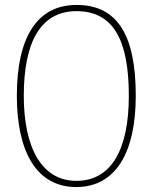

<svg xmlns="http://www.w3.org/2000/svg" viewBox="-20 -745 617 775"><path d="M288 10C446 10 528 -128 528 -358C528 -604 454 -725 289 -725C130 -725 48 -595 48 -359C48 -133 127 10 288 10ZM288 -15C148 -15 76 -150 76 -358C76 -574 143 -700 289 -700C443 -700 500 -574 500 -358C500 -146 432 -15 288 -15Z"/></svg>

Font: Noto Serif Myanmar Condensed Thin
Style: Regular
Weight: 100
Width: 3
Designer: Ben Mitchell and the Monotype Design Team
Foundry: Monotype Imaging Inc.
Version: Version 2.106